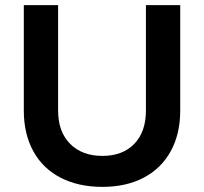

<svg xmlns="http://www.w3.org/2000/svg" viewBox="-20 -720 796 750"><path d="M380 -111Q459 -111 504.5 -158Q550 -205 550 -288V-700H684V-288Q684 -197 647 -129.5Q610 -62 541.5 -26Q473 10 380 10Q286 10 216.5 -26Q147 -62 110 -129.5Q73 -197 73 -288V-700H207V-288Q207 -205 254 -158Q301 -111 380 -111Z"/></svg>

Font: Montserrat Medium
Style: Regular
Weight: 500
Designer: Julieta Ulanovsky
Foundry: Julieta Ulanovsky
Version: Version 6.001